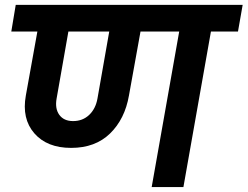

<svg xmlns="http://www.w3.org/2000/svg" viewBox="-20 -760 1006 780"><path d="M276.9 -268.1Q315.9 -268.1 342.3 -293.2Q368.7 -318.4 376 -359.9L423.8 -631.8H257.8L210 -359.9Q202.6 -318.8 220.9 -293.5Q239.3 -268.1 276.9 -268.1ZM25.9 -631.8 43.9 -740.2H965.8L946.8 -631.8H836.9L725.1 0H596.2L708 -631.8H550.8L503.9 -372.1Q487.3 -276.4 427.2 -217.8Q367.2 -159.2 269 -159.2Q170.9 -159.2 119.4 -218.5Q67.9 -277.8 85 -372.1L131.8 -631.8Z"/></svg>

Font: SVN-Poppins SemiBold
Style: Italic
Weight: 600
Italic angle: -10°
Designer: Ninad Kale (Devanagari), Jonny Pinhorn (Latin)
Foundry: Indian Type Foundry
Version: Version 3.002 2017